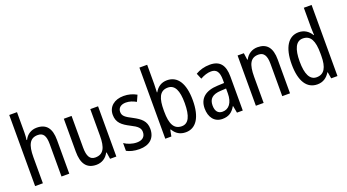

<svg xmlns="http://www.w3.org/2000/svg" viewBox="-56 -1339 3483 1928"><g transform="rotate(-20 1686.0 -375.0)"><path d="M154 -543V-760H71V0H154V-278C154 -410 186 -473 270 -473C329 -473 353 -435 353 -347V0H436V-360C436 -484 388 -546 285 -546C229 -546 179 -517 154 -464H148C152 -487 154 -515 154 -543Z M939 -537H856V-253C856 -126 826 -63 738 -63C682 -63 656 -106 656 -199V-537H573V-186C573 -62 617 10 724 10C780 10 829 -18 856 -72H861L872 0H939Z M1355 -145C1355 -228 1306 -266 1229 -307C1154 -345 1128 -365 1128 -408C1128 -450 1160 -477 1213 -477C1251 -477 1288 -464 1321 -445L1351 -511C1310 -534 1265 -547 1214 -547C1115 -547 1048 -492 1048 -405C1048 -321 1099 -283 1177 -243C1250 -207 1274 -182 1274 -141C1274 -92 1243 -62 1183 -62C1133 -62 1082 -81 1049 -104V-21C1082 -3 1127 10 1185 10C1291 10 1355 -45 1355 -145Z M1545 -553V-760H1462V0H1527L1540 -68H1546C1576 -17 1619 10 1680 10C1789 10 1854 -88 1854 -269C1854 -451 1789 -546 1678 -546C1618 -546 1575 -517 1546 -466H1542C1543 -493 1545 -524 1545 -553ZM1660 -474C1735 -474 1768 -405 1768 -270C1768 -129 1733 -61 1662 -61C1579 -61 1545 -127 1545 -260V-275C1545 -395 1570 -474 1660 -474Z M2135 -546C2078 -546 2025 -531 1982 -505L2008 -443C2048 -465 2086 -478 2124 -478C2181 -478 2208 -443 2208 -359V-324L2138 -321C2006 -316 1937 -256 1937 -150C1937 -58 1984 10 2071 10C2138 10 2178 -18 2211 -75H2214L2228 0H2290V-363C2290 -483 2244 -546 2135 -546ZM2151 -262 2208 -265V-213C2208 -113 2163 -58 2097 -58C2051 -58 2022 -87 2022 -151C2022 -220 2059 -258 2151 -262Z M2645 -547C2589 -547 2539 -518 2512 -464H2507L2497 -537H2430V0H2513V-279C2513 -413 2544 -474 2629 -474C2687 -474 2712 -431 2712 -347V0H2795V-360C2795 -488 2744 -547 2645 -547Z M3086 10C3147 10 3189 -20 3219 -69H3223L3235 0H3302V-760H3219V-543C3219 -523 3220 -494 3222 -468H3218C3189 -517 3143 -547 3084 -547C2975 -547 2910 -448 2910 -268C2910 -86 2974 10 3086 10ZM3103 -60C3030 -60 2995 -132 2995 -267C2995 -399 3029 -474 3102 -474C3186 -474 3219 -408 3219 -272V-246C3219 -122 3183 -60 3103 -60Z"/></g></svg>

Font: Noto Sans Lao Condensed
Style: Regular
Weight: 400
Width: 3
Designer: Monotype Design Team
Foundry: Monotype Imaging Inc.
Version: Version 2.004